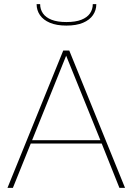

<svg xmlns="http://www.w3.org/2000/svg" viewBox="-20 -903 660 923"><path d="M16 0 284 -660H313L581 0H554L453 -253L489 -213H108L144 -253L42 0ZM117 -186 113 -229H485L480 -186L290 -655H306ZM443 -883Q443 -854 427 -830.5Q411 -807 379 -793.5Q347 -780 299 -780Q252 -780 220 -793.5Q188 -807 172 -830.5Q156 -854 156 -883H173Q173 -858 186.5 -838.5Q200 -819 228 -808Q256 -797 299 -797Q343 -797 371 -808Q399 -819 412.5 -838.5Q426 -858 426 -883Z"/></svg>

Font: Panamera Thin
Style: Regular
Weight: 100
Designer: Bastien Sozeau
Foundry: NBR — Bastien Sozeau
Version: Version 3.003;gftools[0.9.33]